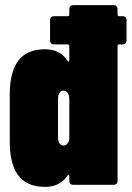

<svg xmlns="http://www.w3.org/2000/svg" viewBox="-20 -720 513 748"><path d="M458 -657H444C440 -657 438 -659 438 -663V-685C438 -694 432 -700 423 -700H265C256 -700 250 -694 250 -685V-663C250 -659 248 -657 244 -657H190C181 -657 175 -651 175 -642V-562C175 -553 181 -547 190 -547H244C248 -547 250 -544 250 -541V-485C250 -480 246 -478 243 -483C217 -524 178 -528 155 -528C59 -528 18 -466 18 -350V-170C18 -60 55 8 155 8C178 8 216 4 243 -36C246 -41 250 -40 250 -35V-15C250 -6 256 0 265 0H423C432 0 438 -6 438 -15V-541C438 -545 440 -547 444 -547H458C467 -547 473 -553 473 -562V-642C473 -651 467 -657 458 -657ZM227 -153C214 -153 206 -166 206 -185V-335C206 -354 214 -367 227 -367C241 -367 250 -354 250 -335V-185C250 -166 241 -153 227 -153Z"/></svg>

Font: Barlow Condensed Black
Style: Regular
Weight: 900
Width: 3
Designer: Jeremy Tribby
Foundry: Tribby Type
Version: Version 1.422;hotconv 1.0.109;makeotfexe 2.5.65596